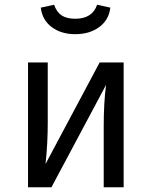

<svg xmlns="http://www.w3.org/2000/svg" viewBox="-20 -789 638 809"><path d="M296.9 -645Q237.8 -645 197.8 -675Q157.7 -705.1 151.9 -756.8L208 -769Q218.8 -737.8 240 -723.9Q261.2 -710 296.9 -710Q369.1 -710 389.2 -769L444.8 -756.8Q439 -705.1 398.2 -675Q357.4 -645 296.9 -645ZM501 -525.9V0H417V-257.8Q417 -355.5 426.8 -431.2L196.8 0H98.1V-525.9H181.2V-272Q181.2 -184.1 171.9 -98.1L399.9 -525.9Z"/></svg>

Font: Fira Sans Book
Style: Regular
Weight: 350
Designer: Carrois Corporate & Edenspiekermann AG
Foundry: Carrois Corporate GbR & Edenspiekermann AG
Version: Version 4.203;PS 004.203;hotconv 1.0.88;makeotf.lib2.5.64775